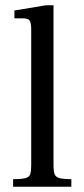

<svg xmlns="http://www.w3.org/2000/svg" viewBox="-20 -712 321 732"><path d="M30 0V-29Q63 -29 77.5 -33Q92 -37 95.5 -48.5Q99 -60 99 -83V-599Q99 -625 93 -633.5Q87 -642 69 -642H35V-672L156 -692H184V-83Q184 -60 188 -48.5Q192 -37 206.5 -33Q221 -29 252 -29V0Z"/></svg>

Font: Frank Ruhl Libre
Style: Regular
Weight: 400
Designer: Yanek Iontef
Foundry: Fontef
Version: Version 6.004